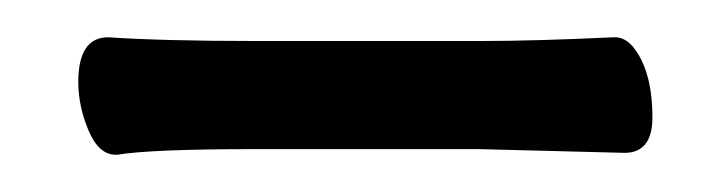

<svg xmlns="http://www.w3.org/2000/svg" viewBox="-20 -302 390 103"><path d="M238 -280Q267 -280 309 -282H310Q318 -282 324 -270Q330 -258 330 -239Q330 -220 315 -220L237 -222H117Q61 -222 43 -219H42Q33 -219 27.5 -232Q22 -245 22 -258Q22 -282 38 -282Q68 -280 118 -280Z"/></svg>

Font: LXGW WenKai
Style: Regular
Weight: 400
Designer: LXGW / Fontworks Inc.
Foundry: LXGW / Fontworks Inc.
Version: Version 1.520; June 14, 2025